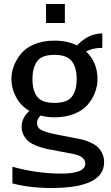

<svg xmlns="http://www.w3.org/2000/svg" viewBox="-20 -745 555 959"><path d="M304 -630H210V-725H304ZM252 -231Q316 -231 339.5 -262.5Q363 -294 363 -351Q363 -408 338.5 -439.5Q314 -471 252 -471Q187 -471 164.5 -437.5Q142 -404 142 -351Q142 -293 165.5 -262Q189 -231 252 -231ZM37 -351Q37 -383 48.5 -414Q60 -445 83.5 -475Q107 -505 150.5 -523.5Q194 -542 252 -542Q317 -542 365 -518Q421 -578 491 -578V-506Q444 -506 410 -488Q467 -433 467 -351Q467 -316 454.5 -283Q442 -250 417.5 -221.5Q393 -193 350 -176Q307 -159 252 -159Q215 -159 183 -168Q165 -151 165 -131Q165 -106 188.5 -94.5Q212 -83 263 -73L356 -55Q379 -51 394.5 -47Q410 -43 431.5 -33.5Q453 -24 466.5 -12Q480 0 490 20Q500 40 500 65Q500 194 237 194Q128 194 42 171V88Q165 122 286 122Q406 122 406 72Q406 66 404 60Q402 54 398 49.5Q394 45 390 41.5Q386 38 379.5 35Q373 32 368.5 30Q364 28 356.5 26.5Q349 25 346 24Q343 23 336.5 22Q330 21 330 21L236 3Q213 -1 198 -5Q183 -9 160 -18Q137 -27 123.5 -38Q110 -49 99 -68Q88 -87 88 -111Q88 -157 127 -191Q84 -216 60.5 -259.5Q37 -303 37 -351Z"/></svg>

Font: AbakuTLSymSans
Style: Regular
Weight: 400
Version: Version 2007.05.04